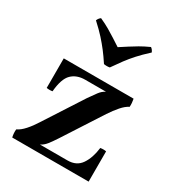

<svg xmlns="http://www.w3.org/2000/svg" viewBox="-169 -807 838 912"><g transform="rotate(30 249.5 -351.0)"><path d="M167 -37 33 -43Q53 -52 74 -75.5Q95 -99 113 -128L250 -340Q268 -366 281.5 -384Q295 -402 313 -411L446 -405Q427 -396 406.5 -372.5Q386 -349 367 -320L230 -108Q213 -82 199 -64Q185 -46 167 -37ZM36 0Q31 -21 33 -43L167 -37H318Q367 -37 391.5 -73Q416 -109 423 -166Q439 -169 455 -166V0ZM60 -286V-448H443Q445 -438 446 -426.5Q447 -415 446 -405L313 -411H199Q153 -411 125.5 -384Q98 -357 92 -286Q76 -283 60 -286ZM392 -702Q403 -694 408 -681Q373 -649 351 -624.5Q329 -600 311 -576Q293 -552 271 -520Q255 -517 239 -520Q218 -552 199.5 -576Q181 -600 159 -624.5Q137 -649 102 -681Q107 -694 118 -702Q149 -688 171 -675Q193 -662 212.5 -649.5Q232 -637 255 -622Q278 -637 297.5 -649.5Q317 -662 339 -675Q361 -688 392 -702Z"/></g></svg>

Font: Poltawski Nowy Medium
Style: Regular
Weight: 500
Version: Version 1.001;gftools[0.9.25]